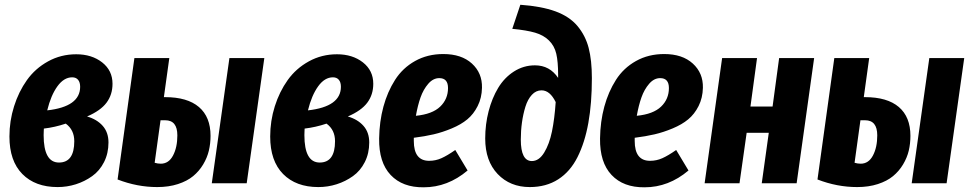

<svg xmlns="http://www.w3.org/2000/svg" viewBox="-20 -777 4113 814"><path d="M303.2 -546.9Q369.1 -546.9 413.1 -512.5Q457 -478 457 -421.9Q457 -375.5 431.6 -341.6Q406.2 -307.6 349.1 -283.2Q391.1 -271 415.5 -243.4Q439.9 -215.8 439.9 -172.9Q439.9 -127 421.1 -89.8Q402.3 -52.7 370.8 -30.3Q339.4 -7.8 301.8 4.2Q264.2 16.1 224.1 16.1Q129.4 16.1 74.7 -39.3Q20 -94.7 20 -198.2Q20 -264.2 39.6 -326.2Q59.1 -388.2 94.2 -437.5Q129.4 -486.8 183.8 -516.8Q238.3 -546.9 303.2 -546.9ZM286.1 -449.2Q251 -449.2 223.4 -411.1Q195.8 -373 180.2 -309.1Q319.8 -324.7 319.8 -409.2Q319.8 -428.2 311 -438.7Q302.2 -449.2 286.1 -449.2ZM258.8 -252.9Q212.4 -237.3 166 -231.9Q166 -230 165.5 -221.2Q165 -212.4 165 -204.1Q165 -87.9 230 -87.9Q294.9 -87.9 294.9 -178.2Q294.9 -226.6 258.8 -252.9Z M679.7 -365.2Q774.4 -365.2 823.5 -323.2Q872.6 -281.2 872.6 -201.2Q872.6 -168.5 865.5 -138.4Q858.4 -108.4 841.3 -79.8Q824.2 -51.3 798.8 -30.3Q773.4 -9.3 734.4 3.4Q695.3 16.1 646.5 16.1Q561.5 16.1 478.5 -16.1L549.8 -530.8H697.8L674.8 -365.2ZM952.6 -530.8H1100.6L1025.9 0H877.9ZM661.6 -83Q695.3 -83 713.6 -117.7Q731.9 -152.3 731.9 -203.1Q731.9 -267.1 680.7 -267.1H660.6L635.7 -86.9Q648.9 -83 661.6 -83Z M1408.7 -546.9Q1474.6 -546.9 1518.6 -512.5Q1562.5 -478 1562.5 -421.9Q1562.5 -375.5 1537.1 -341.6Q1511.7 -307.6 1454.6 -283.2Q1496.6 -271 1521 -243.4Q1545.4 -215.8 1545.4 -172.9Q1545.4 -127 1526.6 -89.8Q1507.8 -52.7 1476.3 -30.3Q1444.8 -7.8 1407.2 4.2Q1369.6 16.1 1329.6 16.1Q1234.9 16.1 1180.2 -39.3Q1125.5 -94.7 1125.5 -198.2Q1125.5 -264.2 1145 -326.2Q1164.6 -388.2 1199.7 -437.5Q1234.9 -486.8 1289.3 -516.8Q1343.8 -546.9 1408.7 -546.9ZM1391.6 -449.2Q1356.4 -449.2 1328.9 -411.1Q1301.3 -373 1285.6 -309.1Q1425.3 -324.7 1425.3 -409.2Q1425.3 -428.2 1416.5 -438.7Q1407.7 -449.2 1391.6 -449.2ZM1364.3 -252.9Q1317.9 -237.3 1271.5 -231.9Q1271.5 -230 1271 -221.2Q1270.5 -212.4 1270.5 -204.1Q1270.5 -87.9 1335.4 -87.9Q1400.4 -87.9 1400.4 -178.2Q1400.4 -226.6 1364.3 -252.9Z M1859.4 -547.9Q1936.5 -547.9 1980.7 -507.6Q2024.9 -467.3 2023.4 -404.8Q2022.5 -361.8 2005.1 -327.4Q1987.8 -293 1961.2 -271Q1934.6 -249 1895.5 -232.7Q1856.4 -216.3 1818.6 -207.5Q1780.8 -198.7 1734.4 -192.9V-179.2Q1734.4 -95.2 1799.3 -95.2Q1826.7 -95.2 1851.3 -106.2Q1876 -117.2 1910.2 -141.1L1962.4 -54.2Q1877.9 17.1 1776.4 17.1Q1686.5 18.1 1636.2 -35.2Q1585.9 -88.4 1587.4 -189.9Q1588.4 -261.7 1605.5 -324.7Q1622.6 -387.7 1654.8 -438.2Q1687 -488.8 1739.7 -518.3Q1792.5 -547.9 1859.4 -547.9ZM1743.2 -286.1Q1813 -293 1846.2 -325Q1879.4 -356.9 1879.4 -403.8Q1879.4 -445.8 1842.3 -445.8Q1816.4 -445.8 1795.7 -421.9Q1774.9 -397.9 1762.9 -364Q1751 -330.1 1743.2 -286.1Z M2226.1 16.1Q2142.6 16.1 2089.8 -39.3Q2037.1 -94.7 2037.1 -189.9Q2037.1 -250 2051.5 -305.4Q2065.9 -360.8 2092 -404.3Q2118.2 -447.8 2158.9 -473.9Q2199.7 -500 2248 -500Q2310.5 -500 2346.2 -446.8V-460Q2346.2 -515.6 2338.4 -549.1Q2330.6 -582.5 2307.6 -605.2Q2284.7 -627.9 2248.8 -638.4Q2212.9 -648.9 2151.9 -654.8L2186 -756.8Q2275.4 -750.5 2335 -728.8Q2394.5 -707 2428.2 -666.7Q2461.9 -626.5 2475.6 -574Q2489.3 -521.5 2489.3 -445.8Q2489.3 -339.4 2474.4 -256.1Q2459.5 -172.9 2428.5 -111.1Q2397.5 -49.3 2346.4 -16.6Q2295.4 16.1 2226.1 16.1ZM2234.9 -94.2Q2265.1 -94.2 2287.1 -130.1Q2309.1 -166 2320.1 -219.7Q2331.1 -273.4 2335.9 -344.2Q2311.5 -394 2275.9 -394Q2252.4 -394 2234.9 -375Q2217.3 -356 2207.5 -324.5Q2197.8 -293 2192.9 -257.8Q2188 -222.7 2188 -185.1Q2188 -94.2 2234.9 -94.2Z M2795.9 -547.9Q2873 -547.9 2917.2 -507.6Q2961.4 -467.3 2960 -404.8Q2959 -361.8 2941.7 -327.4Q2924.3 -293 2897.7 -271Q2871.1 -249 2832 -232.7Q2793 -216.3 2755.1 -207.5Q2717.3 -198.7 2670.9 -192.9V-179.2Q2670.9 -95.2 2735.8 -95.2Q2763.2 -95.2 2787.8 -106.2Q2812.5 -117.2 2846.7 -141.1L2898.9 -54.2Q2814.5 17.1 2712.9 17.1Q2623 18.1 2572.8 -35.2Q2522.5 -88.4 2523.9 -189.9Q2524.9 -261.7 2542 -324.7Q2559.1 -387.7 2591.3 -438.2Q2623.5 -488.8 2676.3 -518.3Q2729 -547.9 2795.9 -547.9ZM2679.7 -286.1Q2749.5 -293 2782.7 -325Q2815.9 -356.9 2815.9 -403.8Q2815.9 -445.8 2778.8 -445.8Q2752.9 -445.8 2732.2 -421.9Q2711.4 -397.9 2699.5 -364Q2687.5 -330.1 2679.7 -286.1Z M3209.5 0 3239.3 -213.9H3145.5L3115.2 0H2967.3L3041.5 -530.8H3189.5L3161.6 -325.2H3255.4L3283.2 -530.8H3431.6L3357.4 0Z M3647 -365.2Q3741.7 -365.2 3790.8 -323.2Q3839.8 -281.2 3839.8 -201.2Q3839.8 -168.5 3832.8 -138.4Q3825.7 -108.4 3808.6 -79.8Q3791.5 -51.3 3766.1 -30.3Q3740.7 -9.3 3701.7 3.4Q3662.6 16.1 3613.8 16.1Q3528.8 16.1 3445.8 -16.1L3517.1 -530.8H3665L3642.1 -365.2ZM3919.9 -530.8H4067.9L3993.2 0H3845.2ZM3628.9 -83Q3662.6 -83 3680.9 -117.7Q3699.2 -152.3 3699.2 -203.1Q3699.2 -267.1 3647.9 -267.1H3627.9L3603 -86.9Q3616.2 -83 3628.9 -83Z"/></svg>

Font: Fira Sans Compressed
Style: Bold Italic
Weight: 700
Width: 3
Italic angle: -8°
Designer: Carrois Corporate & Edenspiekermann AG
Foundry: Carrois Corporate GbR & Edenspiekermann AG
Version: Version 4.203;PS 004.203;hotconv 1.0.88;makeotf.lib2.5.64775